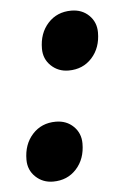

<svg xmlns="http://www.w3.org/2000/svg" viewBox="-41 -476 332 520"><g transform="rotate(-5 125.0 -215.5)"><path d="M151 -283Q123 -283 103.5 -301.5Q84 -320 84 -348Q84 -390 108.5 -417Q133 -444 172 -444Q201 -444 220 -425.5Q239 -407 239 -379Q239 -337 214.5 -310Q190 -283 151 -283ZM83 13Q55 13 35.5 -5.5Q16 -24 16 -52Q16 -94 40.5 -121Q65 -148 104 -148Q133 -148 152 -129.5Q171 -111 171 -83Q171 -41 146.5 -14Q122 13 83 13Z"/></g></svg>

Font: Platypi Medium
Style: Italic
Weight: 500
Italic angle: -13°
Designer: David Sargent
Foundry: Bolt Cutter Type
Version: Version 1.200; ttfautohint (v1.8.4.7-5d5b)